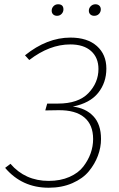

<svg xmlns="http://www.w3.org/2000/svg" viewBox="-20 -869 559 899"><path d="M247 -795Q236 -795 229 -801.5Q222 -808 222 -819Q222 -831 230.5 -840Q239 -849 252 -849Q277 -849 277 -825Q277 -813 268.5 -804Q260 -795 247 -795ZM421 -795Q410 -795 403 -801.5Q396 -808 396 -819Q396 -831 405 -840Q414 -849 427 -849Q438 -849 445 -842.5Q452 -836 452 -825Q452 -813 443.5 -804Q435 -795 421 -795ZM310 -693Q389 -693 433.5 -653.5Q478 -614 478 -548Q478 -482 439.5 -434Q401 -386 321 -370Q381 -363 417 -325Q453 -287 453 -218Q453 -179 438.5 -140Q424 -101 396 -67Q368 -33 319 -11.5Q270 10 208 10Q83 10 4 -83L29 -102Q98 -22 208 -22Q263 -22 305 -40.5Q347 -59 370 -89Q393 -119 404.5 -151.5Q416 -184 416 -218Q416 -285 374.5 -319.5Q333 -354 253 -353L192 -352L201 -384H251Q347 -384 394 -433Q441 -482 441 -546Q441 -599 406.5 -630Q372 -661 309 -661Q212 -661 117 -588L97 -610Q200 -693 310 -693Z"/></svg>

Font: Fira Sans UltraLight
Style: Italic
Weight: 200
Italic angle: -8°
Designer: Carrois Corporate & Edenspiekermann AG
Foundry: Carrois Corporate GbR & Edenspiekermann AG
Version: Version 4.203;PS 004.203;hotconv 1.0.88;makeotf.lib2.5.64775